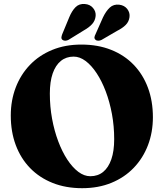

<svg xmlns="http://www.w3.org/2000/svg" viewBox="-20 -948 842 987"><path d="M398.3 -718.9Q483.2 -718.9 551 -691.9Q618.9 -665 666.8 -615.4Q714.8 -565.8 740.4 -497.3Q766 -428.9 766 -345.4Q766 -268 740.6 -201.5Q715.2 -135 667.6 -85.4Q620.1 -35.8 552.9 -8.2Q485.8 19.4 402.4 19.4Q318.2 19.4 250.5 -7.6Q182.8 -34.5 134.7 -84.1Q86.6 -133.7 61 -202.2Q35.4 -270.7 35.4 -354.2Q35.4 -431.6 60.8 -498.1Q86.1 -564.5 133.6 -614.1Q181.1 -663.7 248.1 -691.3Q315.1 -718.9 398.3 -718.9ZM567 -232.6Q567 -299.2 555.5 -361.7Q543.9 -424.2 523.7 -477.8Q503.4 -531.3 476.9 -571.5Q450.4 -611.7 420.2 -634.4Q390 -657 358.5 -657Q320.3 -657 292.9 -634.8Q265.5 -612.6 250.8 -570.3Q236.2 -528 236.2 -466.9Q236.2 -400.2 247.7 -337.6Q259.2 -275.1 279.4 -221.5Q299.6 -167.9 326 -127.6Q352.5 -87.4 382.6 -64.7Q412.8 -42.1 444.2 -42.1Q483 -42.1 510.3 -64.3Q537.6 -86.6 552.3 -129Q567 -171.4 567 -232.6ZM335.7 -858.7Q349.3 -891.8 368 -910.8Q386.6 -929.8 416.1 -927.4Q442.7 -925.5 458.1 -907.2Q473.6 -889 471.7 -866.2Q469.4 -842 454 -824.7Q438.7 -807.3 410.7 -791.6L332.8 -743.6Q325 -739.1 316.2 -738.7Q307.3 -738.3 301.1 -743.1Q294.9 -748.7 295.7 -755.7Q296.4 -762.8 299.6 -771.5ZM509.4 -858.7Q524.9 -891 544.5 -909.2Q564.2 -927.4 593.6 -923.8Q619.9 -920.3 634.3 -901.6Q648.8 -883 645.7 -859.8Q642.5 -836 626.1 -819.7Q609.8 -803.3 581 -788.8L501.9 -742.8Q493.7 -738.7 484.8 -738.7Q476 -738.7 470.6 -743.9Q464.5 -749.9 465.6 -756.9Q466.7 -764 471.1 -772.3Z"/></svg>

Font: Fraunces
Style: Regular
Weight: 900
Version: Version 1.000;[b76b70a41]